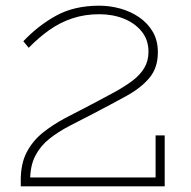

<svg xmlns="http://www.w3.org/2000/svg" viewBox="-20 -655 671 675"><path d="M53 0V-31H527V-179H559V0ZM535 -471Q535 -417 505.5 -381.5Q476 -346 425 -318Q374 -290 311 -257Q266 -234 225.5 -213Q185 -192 153.5 -167Q122 -142 104 -107Q86 -72 86 -22H53Q53 -80 74 -120Q95 -160 130.5 -188.5Q166 -217 209.5 -240Q253 -263 298 -286Q344 -310 381.5 -330.5Q419 -351 446 -371.5Q473 -392 487.5 -416.5Q502 -441 502 -473Q502 -515 478 -544.5Q454 -574 415 -589.5Q376 -605 329 -605Q278 -605 234.5 -590.5Q191 -576 153.5 -549.5Q116 -523 81 -487L62 -510Q114 -565 177.5 -600Q241 -635 329 -635Q366 -635 402.5 -625Q439 -615 469 -594.5Q499 -574 517 -543.5Q535 -513 535 -471Z"/></svg>

Font: BioRhyme ExtraBold ExtraLight
Style: Regular
Weight: 250
Version: Version 1.600;gftools[0.9.33]